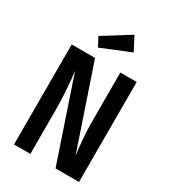

<svg xmlns="http://www.w3.org/2000/svg" viewBox="-221 -1039 1021 1149"><g transform="rotate(30 289.5 -464.5)"><path d="M361 -929 178 -815 210 -753 410 -835ZM514 -691H401V-360C401 -263 412 -165 418 -125L226 -691H65V0H178V-289C178 -416 168 -503 161 -565L352 0H514Z"/></g></svg>

Font: Fira Sans Condensed Medium
Style: Regular
Weight: 500
Width: 3
Designer: Carrois Corporate & Edenspiekermann AG
Foundry: Carrois Corporate GbR & Edenspiekermann AG
Version: Version 4.202;PS 004.202;hotconv 1.0.88;makeotf.lib2.5.64775